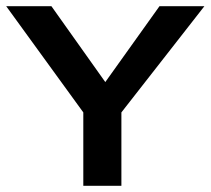

<svg xmlns="http://www.w3.org/2000/svg" viewBox="-43 -600 680 620"><path d="M-23 -580 226 -237V0H349V-237L617 -580H472L297 -335L123 -580Z"/></svg>

Font: Charger Pro
Style: UltraExt
Weight: 900
Designer: Jasper
Foundry: Cannot Into Space Fonts
Version: Version 1.09